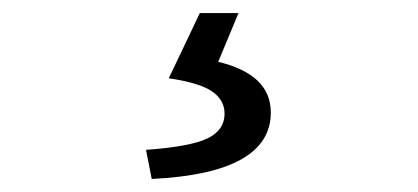

<svg xmlns="http://www.w3.org/2000/svg" viewBox="-20 -23 645 296"><path d="M213.9 252.9 205.1 208Q273.4 203.1 299.8 190.4Q326.2 177.7 326.2 152.3Q326.2 130.9 306.6 117.7Q287.1 104.5 240.2 97.7L288.1 -2.9H347.7L316.4 72.3Q397.5 91.8 397.5 150.4Q397.5 244.1 213.9 252.9Z"/></svg>

Font: Nasu
Style: Regular
Weight: 400
Designer: Ryoko NISHIZUKA (kana &amp; ideographs); Paul D. Hunt (Latin, Greek &amp; Cyrillic); Wenlong ZHANG (bopomofo); Sandoll C
Version: Version 2014.1215